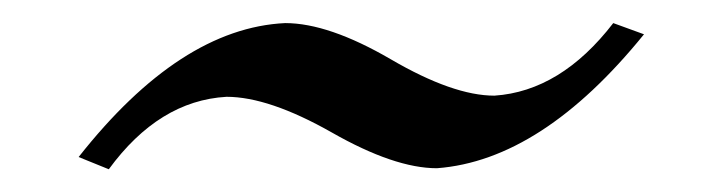

<svg xmlns="http://www.w3.org/2000/svg" viewBox="-20 -362 632 168"><path d="M75.2 -213.9 48.8 -224.6Q137.7 -337.4 229.5 -341.8Q267.6 -341.8 322 -310.1Q376.5 -278.3 412.6 -278.3Q470.7 -282.2 516.6 -341.8L543.5 -332Q454.1 -221.7 362.3 -214.8Q325.2 -214.8 270.3 -246.1Q215.3 -277.3 178.2 -277.3Q119.1 -273.9 75.2 -213.9Z"/></svg>

Font: Kelvinch
Style: Italic
Weight: 400
Italic angle: -10°
Designer: Paul James Miller
Foundry: High-Logic / Made with FontCreator
Version: Version 3.40;July 22, 2017;FontCreator 11.0.0.2388 64-bit